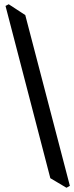

<svg xmlns="http://www.w3.org/2000/svg" viewBox="-20 -766 349 904"><path d="M293 118 217 73 6 -738 21 -746 99 -695 309 109Z"/></svg>

Font: Jaini Purva
Style: Regular
Weight: 400
Designer: Maithili Shingre, Girish Dalvi (Devanagari), Taresh Vohra (Latin)
Foundry: Ek Type
Version: Version 2.000; ttfautohint (v1.8.4.7-5d5b)